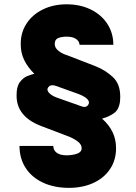

<svg xmlns="http://www.w3.org/2000/svg" viewBox="-20 -737 639 899"><path d="M292 -565.4Q268.6 -565.4 252.4 -558.8Q236.3 -552.2 236.3 -531.2Q236.3 -512.2 255.1 -498Q273.9 -483.9 296.9 -477.5L427.7 -426.8Q472.2 -409.2 507.6 -377Q543 -344.7 543 -284.2Q543 -270.5 542 -262.7Q537.1 -223.1 512.9 -206.5Q488.8 -189.9 460.9 -182.6L458 -181.6Q490.2 -152.8 506.8 -118.9Q523.4 -85 523.4 -43Q523.4 12.2 495.4 54.4Q467.3 96.7 417.2 119.6Q367.2 142.6 302.7 142.6Q233.9 142.6 181.4 118.2Q128.9 93.8 100.1 49.3Q71.3 4.9 71.3 -53.7H229.5Q229.5 -33.7 245.6 -21.7Q261.7 -9.8 292 -9.8Q318.8 -9.8 340.6 -17.3Q362.3 -24.9 362.3 -43Q362.3 -60.5 344.7 -74Q327.1 -87.4 304.7 -96.7L173.8 -146.5Q57.6 -190.4 57.6 -289.1Q57.6 -303.7 58.6 -311.5Q62 -340.3 76.4 -356.9Q90.8 -373.5 105.7 -379.9Q120.6 -386.2 140.6 -391.6Q109.9 -421.9 93.3 -455.8Q76.7 -489.7 77.1 -531.2Q76.7 -584 104 -626.2Q131.3 -668.5 180.4 -692.6Q229.5 -716.8 292 -716.8Q356 -716.8 405.8 -692.1Q455.6 -667.5 483.2 -624.3Q510.7 -581.1 510.7 -527.3H352.5Q351.6 -543.9 335.9 -554.7Q320.3 -565.4 292 -565.4ZM396.5 -256.8Q396.5 -267.1 383.8 -277.6Q371.1 -288.1 344.7 -297.9L241.2 -335Q232.4 -337.9 224.6 -337.9Q209.5 -337.9 203.1 -323.2Q202.1 -321.3 202.1 -318.4Q202.1 -308.1 215.3 -296.9Q228.5 -285.6 253.9 -277.3L361.3 -239.3Q368.7 -236.3 375 -236.3Q389.6 -236.3 395.5 -251Q396.5 -252.9 396.5 -256.8Z"/></svg>

Font: Pretendard GOV Black
Style: Regular
Weight: 900
Designer: Base glyphs from Inter by Rasmus Andersson; Hangeul glyphs from Noto Sans CJK(Source Han Sans) by Jang Soo-young and Kan
Foundry: Kil Hyung-jin
Version: Version 1.309